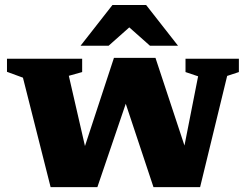

<svg xmlns="http://www.w3.org/2000/svg" viewBox="-20 -747 997 770"><path d="M774.5 -441 724 -458V-511.5H938V-458L891 -442.5L782.5 3.5H595.5L464 -392L506.5 -396L370.5 3.5H183L72 -435.5L8 -459V-511.5H309.5V-458L256 -443L339 -82L296.5 -87.5L437 -515H603.5L748.5 -76.5L703 -78ZM303 -563.5 431 -727H566L694 -563.5H581.5L479 -654.5H518L415.5 -563.5Z"/></svg>

Font: Newsreader 7pt
Style: Bold
Weight: 700
Designer: Hugues Gentile
Foundry: Production Type
Version: Version 1.003